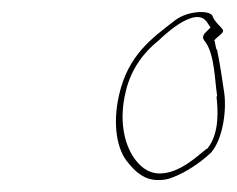

<svg xmlns="http://www.w3.org/2000/svg" viewBox="-20 -688 396 321"><path d="M179 -529C168 -481 175 -437 195 -415C207 -400 222 -387 244 -387C254 -387 261 -388 270 -392C291 -400 315 -416 333 -433C352 -455 359 -501 355 -532C352 -553 347 -586 343 -604C341 -606 340 -614 339 -619L338 -620C341 -625 352 -631 353 -636C353 -636 353 -639 352 -639C347 -646 339 -651 335 -662C328 -672 293 -669 274 -655C232 -623 194 -595 179 -529ZM190 -534C199 -574 222 -602 246 -621C247 -622 306 -681 326 -651L332 -642L322 -632C321 -630 320 -629 320 -628C319 -625 319 -623 324 -617C339 -595 339 -553 343 -528L342 -526C344 -508 348 -466 327 -440L326 -439H325C310 -427 280 -398 247 -398C225 -398 212 -413 204 -424C187 -449 179 -488 190 -534ZM333 -433Z"/></svg>

Font: Stray Cat
Style: HlExtObl
Weight: 100
Version: Version 1.0